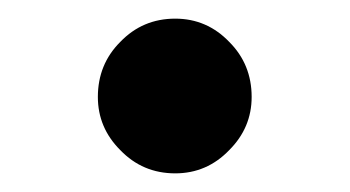

<svg xmlns="http://www.w3.org/2000/svg" viewBox="-20 -170 375 206"><path d="M109 -9Q85 -33 85 -66Q85 -101 109 -125Q133 -150 168 -150Q202 -150 226 -125Q250 -101 250 -66Q250 -33 226 -9Q202 16 168 16Q133 16 109 -9Z"/></svg>

Font: Source Han Serif JP
Style: Bold
Weight: 700
Designer: Ryoko NISHIZUKA  (kana & ideographs); Frank Grießhammer (Latin, Greek & Cyrillic); Wenlong ZHANG  (bopomofo); Sandoll Co
Foundry: Adobe Systems Incorporated
Version: Version 1.000;PS 1;hotconv 16.6.53;makeotf.lib2.5.65590